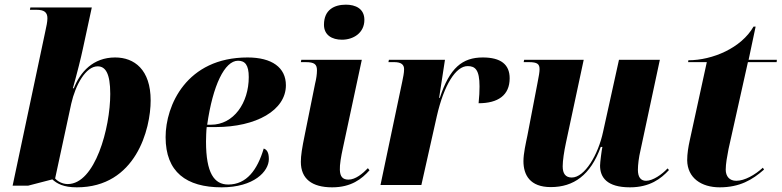

<svg xmlns="http://www.w3.org/2000/svg" viewBox="-20 -792 3346 822"><path d="M309 10C562 10 625 -240 625 -362C625 -494 555 -546 473 -546C378 -546 323 -483 296 -414H292C311 -482 327 -546 335 -584L373 -760H110L108 -750H137C168 -750 183 -740 183 -714C183 -699 179 -680 173 -653L34 3H100L204 -24C224 -6 251 10 309 10ZM270 -4C247 -4 226 -16 216 -28L285 -348C303 -428 347 -508 398 -508C431 -508 452 -479 452 -390C452 -244 387 -4 270 -4Z M929 10C1067 10 1131 -58 1131 -111C1131 -140 1122 -152 1109 -156C1082 -65 1036 -2 957 -2C897 -2 862 -51 862 -186C862 -197 863 -235 865 -248H903C1077 -248 1204 -320 1204 -427C1204 -503 1144 -546 1040 -546C778 -546 689 -340 689 -205C689 -56 777 10 929 10ZM883 -258H867C891 -427 942 -532 999 -532C1029 -532 1045 -514 1045 -462C1045 -352 981 -258 883 -258Z M1444 -622C1493 -622 1540 -651 1540 -707C1540 -755 1502 -772 1461 -772C1412 -772 1367 -751 1367 -686C1367 -642 1401 -622 1444 -622ZM1402 10C1484 10 1529 -26 1562 -63L1555 -72C1533 -49 1502 -23 1472 -23C1446 -23 1436 -37 1435 -65C1434 -86 1440 -122 1448 -158L1529 -536H1270L1268 -526H1288C1326 -526 1337 -517 1337 -491C1337 -474 1334 -454 1329 -434L1285 -216C1273 -158 1268 -126 1268 -99C1268 -26 1316 10 1402 10Z M1702 -442 1609 0H1784L1850 -294C1881 -430 1932 -509 1982 -509C2014 -509 2033 -494 2033 -422C2033 -402 2032 -378 2029 -350C2112 -350 2162 -384 2162 -457C2162 -516 2124 -546 2047 -546C1960 -546 1905 -502 1863 -373H1860L1885 -536H1645L1643 -526H1668C1698 -526 1710 -515 1710 -496C1710 -479 1706 -462 1702 -442Z M2677 10C2762 10 2810 -27 2844 -64L2838 -71C2814 -45 2775 -18 2746 -18C2723 -18 2711 -34 2711 -65C2711 -86 2715 -119 2722 -148L2805 -536H2630L2562 -228C2541 -129 2483 -32 2428 -32C2401 -32 2389 -49 2389 -80C2389 -104 2395 -144 2403 -181L2479 -536H2224L2222 -526H2244C2282 -526 2290 -517 2290 -495C2290 -484 2287 -466 2281 -436L2238 -212C2231 -178 2221 -135 2221 -102C2221 -43 2249 9 2338 9C2436 9 2508 -42 2552 -163H2559C2556 -151 2549 -96 2549 -83C2549 -33 2578 10 2677 10Z M3061 10C3147 10 3201 -22 3251 -66L3246 -74C3212 -43 3168 -18 3132 -18C3103 -18 3087 -37 3087 -66C3087 -90 3093 -123 3099 -154L3182 -526H3305L3306 -536H3185L3215 -678H3206C3154 -587 3031 -534 2927 -534L2926 -526H3006L2933 -191C2927 -164 2922 -134 2922 -106C2923 -30 2983 10 3061 10Z"/></svg>

Font: Noto Serif Display ExtraBold
Style: Italic
Weight: 800
Italic angle: -12°
Designer: Monotype Design Team
Foundry: Monotype Imaging Inc.
Version: Version 2.009